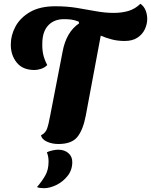

<svg xmlns="http://www.w3.org/2000/svg" viewBox="-20 -737 796 1012"><path d="M288 22Q254 22 227 9.5Q200 -3 196 -24Q219 -35 227.5 -57.5Q236 -80 245 -130L310 -465Q329 -568 397 -614L395 -623Q372 -632 354.5 -634Q337 -636 317 -636Q265 -636 234 -603Q203 -570 203 -507Q202 -478 207.5 -451.5Q213 -425 229 -394Q215 -380 196 -374Q177 -368 162 -368Q99 -368 67.5 -408Q36 -448 37 -504Q37 -551 61.5 -597Q86 -643 138 -673.5Q190 -704 272 -704Q332 -704 384.5 -695.5Q437 -687 485 -678Q533 -669 580 -669Q621 -669 656 -679Q691 -689 720 -717Q738 -705 747 -683.5Q756 -662 756 -637Q756 -610 743.5 -583Q731 -556 704.5 -538.5Q678 -521 637 -521Q601 -521 570 -529Q539 -537 511 -549L432 -127Q418 -53 388 -15.5Q358 22 288 22ZM211 255Q202 255 191 253.5Q180 252 175 249Q203 216 219.5 186.5Q236 157 236 114Q236 87 227 66Q235 61 253.5 56.5Q272 52 286 52Q320 52 340.5 70Q361 88 361 117Q361 159 336.5 190Q312 221 277 238Q242 255 211 255Z"/></svg>

Font: Sansita Swashed
Style: Bold
Weight: 700
Designer: Pablo Cosgaya
Foundry: Omnibus-Type
Version: Version 1.003; ttfautohint (v1.8.3)